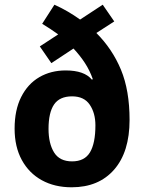

<svg xmlns="http://www.w3.org/2000/svg" viewBox="-20 -785 611 815"><path d="M211 -765Q240 -752 267.5 -736Q295 -720 320 -702L416 -765L465 -694L389 -645Q457 -577 493.5 -489Q530 -401 530 -276Q530 -140 464.5 -65Q399 10 284 10Q212 10 157.5 -20Q103 -50 72.5 -106Q42 -162 42 -239Q42 -318 70 -373.5Q98 -429 147 -457.5Q196 -486 259 -486Q338 -486 370 -447L374 -449Q361 -486 340.5 -517.5Q320 -549 292 -579L198 -517L149 -588L227 -639Q194 -663 159 -684ZM286 -376Q233 -376 209.5 -341.5Q186 -307 186 -238Q186 -176 209.5 -138Q233 -100 286 -100Q339 -100 362 -138.5Q385 -177 385 -253Q385 -305 361 -340.5Q337 -376 286 -376Z"/></svg>

Font: Noto Sans SemiCondensed
Style: Bold
Weight: 700
Width: 4
Designer: Monotype Design Team
Foundry: Monotype Imaging Inc.
Version: Version 2.013; ttfautohint (v1.8.4.7-5d5b)